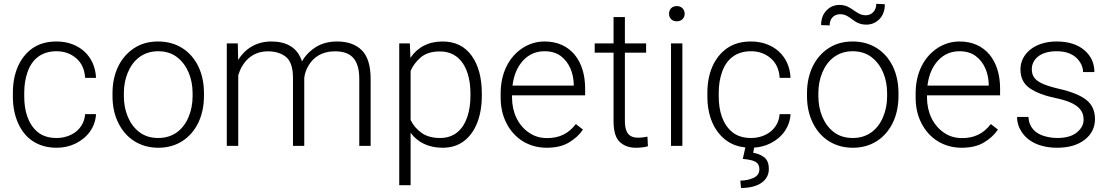

<svg xmlns="http://www.w3.org/2000/svg" viewBox="-20 -752 5721 990"><path d="M272 -40.5C231.4 -40.5 199.2 -50.8 174.8 -70.8C125.5 -110.8 105 -179.2 105 -253.9V-274.4C105 -312 110.4 -346.7 121.6 -379.4C143.6 -443.8 191.4 -487.8 271.5 -487.8C311 -487.8 345.2 -475.6 373.5 -451.2C401.4 -426.8 416.5 -393.1 418.9 -350.6H475.1C470.2 -465.3 384.8 -538.1 271.5 -538.1C222.2 -538.1 181.2 -526.4 147.9 -503.4C81.1 -456.5 46.4 -373.5 46.4 -274.4V-253.9C46.4 -204.6 54.7 -160.2 71.8 -120.6C105.5 -40.5 172.9 9.8 272 9.8C307.6 9.8 340.8 2.4 371.1 -12.7C431.2 -42.5 471.7 -96.7 475.1 -163.6H418.9C413.1 -84 344.7 -40.5 272 -40.5Z M560.1 -256.3C560.1 -205.1 569.8 -159.7 589.4 -119.6C628.4 -39.1 701.2 9.8 796.4 9.8C843.8 9.8 885.3 -2 920.9 -24.9C991.2 -70.8 1031.7 -154.3 1031.7 -256.3V-272C1031.7 -323.2 1022 -369.1 1002.9 -409.2C963.9 -489.3 891.1 -538.1 795.4 -538.1C748 -538.1 707 -526.9 671.9 -503.9C601.1 -458 560.1 -375 560.1 -272ZM618.7 -272C618.7 -310.1 625.5 -345.7 639.2 -378.4C666.5 -443.8 719.2 -487.8 795.4 -487.8C834 -487.8 866.2 -477.5 892.6 -457.5C945.3 -417 973.1 -348.1 973.1 -272V-256.3C973.1 -217.8 966.3 -182.1 952.6 -149.4C925.3 -83.5 872.6 -40.5 796.4 -40.5C757.8 -40.5 725.6 -50.3 699.2 -70.3C646.5 -109.9 618.7 -179.7 618.7 -256.3Z M1361.8 -487.3C1399.9 -487.3 1431.2 -477.5 1455.1 -458C1479 -438 1490.7 -401.9 1490.7 -349.6V0H1548.8V-349.6C1550.8 -370.1 1557.6 -391.1 1569.8 -412.1C1593.8 -454.6 1637.7 -486.8 1703.6 -487.3C1780.3 -488.3 1832.5 -456.5 1832.5 -345.2V0H1891.1V-344.7C1891.1 -413.1 1876 -462.4 1845.7 -492.7C1815.4 -522.9 1772.9 -538.1 1717.8 -538.1C1675.3 -538.1 1639.2 -528.3 1608.4 -509.3C1577.6 -489.7 1554.2 -465.3 1537.1 -435.5C1513.7 -507.8 1456.5 -538.1 1378.9 -538.1C1301.3 -538.1 1243.2 -500 1208 -442.9L1206.1 -528.3H1149.4V0H1208.5V-364.3C1228 -427.2 1273.9 -487.3 1361.8 -487.3Z M2464.4 -269C2464.4 -351.1 2446.8 -416.5 2411.6 -465.3C2376.5 -513.7 2326.7 -538.1 2261.7 -538.1C2187 -538.1 2131.8 -506.8 2096.2 -453.6L2093.3 -528.3H2038.6V203.1H2097.2V-67.4C2132.8 -19 2188 9.8 2262.7 9.8C2305.2 9.8 2341.8 -1.5 2372.1 -24.4C2432.1 -69.8 2464.4 -153.8 2464.4 -258.8ZM2405.8 -258.8C2405.8 -218.3 2400.4 -181.2 2389.2 -148.4C2366.7 -82 2320.3 -40.5 2249.5 -40.5C2210 -40.5 2178.2 -49.3 2153.8 -66.9C2128.9 -84.5 2110.4 -106.4 2097.2 -133.3V-386.2C2108.4 -412.6 2126 -436 2149.9 -456.5C2173.8 -476.6 2206.5 -486.8 2248.5 -486.8C2356.4 -486.8 2405.8 -391.6 2405.8 -269Z M2798.8 9.8C2846.2 9.8 2884.8 0.5 2915 -18.1C2944.8 -36.1 2968.8 -58.1 2985.8 -84L2949.2 -112.3C2910.6 -62 2863.3 -40 2801.3 -40C2765.6 -40 2733.9 -49.3 2707 -68.4C2652.3 -105.5 2620.1 -171.9 2620.1 -249.5V-260.3H2997.1V-295.9C2997.1 -436.5 2922.9 -538.1 2788.1 -538.1C2748 -538.1 2710.9 -527.3 2676.3 -505.4C2607.4 -461.4 2561.5 -379.4 2561.5 -270.5V-249.5C2561.5 -199.2 2571.8 -154.3 2592.3 -115.2C2632.8 -37.1 2707 9.8 2798.8 9.8ZM2788.1 -487.8C2821.3 -487.8 2849.1 -479.5 2871.1 -463.4C2915 -430.7 2937 -376 2938.5 -316.9V-310.5H2622.6C2628.9 -363.8 2647 -406.7 2676.8 -439.5C2706.5 -471.7 2743.7 -487.8 2788.1 -487.8Z M3202.1 -528.3V-664.1H3143.6V-528.3H3046.4V-480.5H3143.6V-128.9C3143.6 -75.7 3154.3 -39.6 3175.8 -20C3197.3 0 3224.6 9.8 3258.3 9.8C3283.2 9.8 3303.7 7.3 3320.8 2L3318.4 -47.4C3305.2 -44.9 3288.6 -42 3271 -42C3234.4 -42 3202.1 -55.2 3202.1 -128.9V-480.5H3311.5V-528.3Z M3429.7 -681.2C3429.7 -659.2 3444.3 -642.1 3469.7 -642.1C3494.6 -642.1 3510.3 -659.2 3510.3 -681.2C3510.3 -703.1 3494.6 -720.7 3469.7 -720.7C3444.3 -720.7 3429.7 -703.1 3429.7 -681.2ZM3439.9 -528.3V0H3498.5V-528.3Z M3810.1 67.4C3868.2 72.8 3895.5 83 3895.5 120.6C3895.5 141.6 3885.3 156.2 3864.7 165.5C3843.8 174.8 3821.3 179.2 3797.4 179.2L3800.8 217.3C3892.1 217.3 3944.3 178.2 3944.3 119.6C3944.3 90.8 3936 70.3 3919.4 58.1C3902.3 45.9 3883.8 38.6 3863.8 36.1L3868.2 9.3C3897.9 7.3 3926.3 0 3952.1 -12.7C4012.2 -42.5 4052.7 -96.7 4056.2 -163.6H4000C3994.1 -84 3925.8 -40.5 3853 -40.5C3812.5 -40.5 3780.3 -50.8 3755.9 -70.8C3706.5 -110.8 3686 -179.2 3686 -253.9V-274.4C3686 -312 3691.4 -346.7 3702.6 -379.4C3724.6 -443.8 3772.5 -487.8 3852.5 -487.8C3892.1 -487.8 3926.3 -475.6 3954.6 -451.2C3982.4 -426.8 3997.6 -393.1 4000 -350.6H4056.2C4051.3 -465.3 3965.8 -538.1 3852.5 -538.1C3803.2 -538.1 3762.2 -526.4 3729 -503.4C3662.1 -456.5 3627.4 -373.5 3627.4 -274.4V-253.9C3627.4 -155.8 3661.6 -72.3 3728.5 -25.4C3754.9 -6.8 3786.6 4.4 3823.2 8.3Z M4141.1 -256.3C4141.1 -205.1 4150.9 -159.7 4170.4 -119.6C4209.5 -39.1 4282.2 9.8 4377.4 9.8C4424.8 9.8 4466.3 -2 4502 -24.9C4572.3 -70.8 4612.8 -154.3 4612.8 -256.3V-272C4612.8 -323.2 4603 -369.1 4584 -409.2C4544.9 -489.3 4472.2 -538.1 4376.5 -538.1C4329.1 -538.1 4288.1 -526.9 4252.9 -503.9C4182.1 -458 4141.1 -375 4141.1 -272ZM4199.7 -272C4199.7 -310.1 4206.5 -345.7 4220.2 -378.4C4247.6 -443.8 4300.3 -487.8 4376.5 -487.8C4415 -487.8 4447.3 -477.5 4473.6 -457.5C4526.4 -417 4554.2 -348.1 4554.2 -272V-256.3C4554.2 -217.8 4547.4 -182.1 4533.7 -149.4C4506.3 -83.5 4453.6 -40.5 4377.4 -40.5C4338.9 -40.5 4306.6 -50.3 4280.3 -70.3C4227.5 -109.9 4199.7 -179.7 4199.7 -256.3ZM4498.5 -732.4C4498.5 -696.8 4474.6 -673.3 4444.8 -673.3C4390.6 -673.3 4372.6 -726.6 4309.1 -726.6C4282.2 -726.6 4259.8 -717.3 4241.7 -698.2C4223.1 -679.2 4213.9 -653.8 4213.9 -622.6L4257.8 -621.1C4257.8 -657.7 4281.7 -678.7 4311.5 -678.7C4368.2 -678.7 4377.9 -625 4446.8 -625C4473.6 -625 4496.6 -634.8 4515.1 -653.8C4533.2 -672.9 4542.5 -698.2 4542.5 -730Z M4938.5 9.8C4985.8 9.8 5024.4 0.5 5054.7 -18.1C5084.5 -36.1 5108.4 -58.1 5125.5 -84L5088.9 -112.3C5050.3 -62 5002.9 -40 4940.9 -40C4905.3 -40 4873.5 -49.3 4846.7 -68.4C4792 -105.5 4759.8 -171.9 4759.8 -249.5V-260.3H5136.7V-295.9C5136.7 -436.5 5062.5 -538.1 4927.7 -538.1C4887.7 -538.1 4850.6 -527.3 4815.9 -505.4C4747.1 -461.4 4701.2 -379.4 4701.2 -270.5V-249.5C4701.2 -199.2 4711.4 -154.3 4731.9 -115.2C4772.5 -37.1 4846.7 9.8 4938.5 9.8ZM4927.7 -487.8C4960.9 -487.8 4988.8 -479.5 5010.7 -463.4C5054.7 -430.7 5076.7 -376 5078.1 -316.9V-310.5H4762.2C4768.6 -363.8 4786.6 -406.7 4816.4 -439.5C4846.2 -471.7 4883.3 -487.8 4927.7 -487.8Z M5567.4 -134.8C5567.4 -109.9 5555.7 -88.4 5532.7 -69.3C5509.8 -50.3 5475.6 -40.5 5431.2 -40.5C5409.2 -40.5 5386.7 -43.9 5364.7 -50.3C5319.8 -63.5 5286.1 -93.8 5282.7 -148.9H5224.1C5224.1 -121.6 5231.9 -95.7 5248 -71.8C5279.3 -22.9 5341.8 9.8 5431.2 9.8C5490.2 9.8 5537.6 -3.9 5573.2 -31.7C5608.4 -59.1 5626 -94.7 5626 -138.2C5626 -180.2 5611.3 -212.9 5581.5 -236.8C5551.8 -260.3 5504.9 -279.3 5440.9 -293.9C5401.4 -303.2 5371.6 -312.5 5351.6 -322.3C5311 -341.8 5300.3 -365.2 5300.3 -396C5300.3 -439.9 5336.9 -487.8 5427.7 -487.8C5471.7 -487.8 5505.4 -476.6 5529.3 -454.6C5552.7 -432.1 5564.5 -407.2 5564.5 -380.4H5623C5623 -425.8 5606 -463.4 5571.3 -493.2C5536.6 -522.9 5488.8 -538.1 5427.7 -538.1C5313.5 -538.1 5241.7 -473.1 5241.7 -394.5C5241.7 -351.1 5257.8 -318.8 5290 -296.9C5321.8 -274.9 5367.2 -257.8 5426.3 -245.6C5543.9 -221.2 5567.4 -178.7 5567.4 -134.8Z"/></svg>

Font: Vazirmatn ExtraLight
Style: Regular
Weight: 200
Designer: Saber Rastikerdar
Foundry: Saber Rastikerdar
Version: Version 33.003